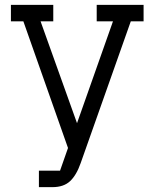

<svg xmlns="http://www.w3.org/2000/svg" viewBox="-20 -770 636 790"><path d="M24.9 -682.1V-750H199.2V-682.1H147L296.9 -263.2L444.8 -682.1H377.9V-750H570.8V-682.1H518.1L312 -99.1Q294.4 -48.8 268.1 -24.4Q241.7 0 195.8 0H140.1V-67.9H227.1L259.8 -161.1L76.2 -682.1Z"/></svg>

Font: Kelly Slab
Style: Regular
Weight: 400
Designer: Denis Masharov
Foundry: Denis Masharov
Version: Version 1.001